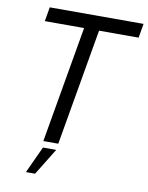

<svg xmlns="http://www.w3.org/2000/svg" viewBox="-95 -768 780 1012"><g transform="rotate(10 295.0 -261.5)"><path d="M288 -640H368L257 0H177ZM88 -700H590L577 -624H75ZM181 34H252L164 177H115Z"/></g></svg>

Font: Fixel Italic Variable Display Thin
Style: Italic
Weight: 100
Italic angle: -10°
Designer: AlfaBravo + MacPaw
Foundry: Kyrylo Tkachov, Marchela Mozhyna, Serhii Makarenko, Maria Weinstein, Zakhar Kryvoshyya
Version: Version 1.210;Glyphs 3.2 (3217)